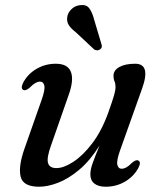

<svg xmlns="http://www.w3.org/2000/svg" viewBox="-20 -716 630 747"><path d="M518 -91.5Q530.5 -85.5 518 -62Q500 -29 466 -9.2Q432 10.5 391 10.5Q363 10.5 347.2 -1.8Q331.5 -14 331.5 -38Q331.5 -56.5 340.8 -82.2Q350 -108 367.5 -150Q330 -90.5 288.2 -55.5Q246.5 -20.5 206 -5Q165.5 10.5 132.5 10.5Q69.5 10.5 60.2 -29Q51 -68.5 75 -137L142 -327.5Q156 -367 152.5 -382.8Q149 -398.5 135.5 -398.5Q127 -398.5 117.8 -393.2Q108.5 -388 95.5 -375Q80 -361.5 71 -366Q58.5 -372 71 -396Q89 -429 122.8 -448.5Q156.5 -468 197 -468Q243.5 -468 255.8 -436.5Q268 -405 247.5 -347.5L179 -151.5Q161 -102 166.8 -82Q172.5 -62 199.5 -62Q227.5 -62 264.8 -86Q302 -110 338.8 -158.2Q375.5 -206.5 401.5 -278.5Q418 -325 423.8 -345.2Q429.5 -365.5 429.5 -377Q429.5 -390.5 425.5 -399.5Q421.5 -408.5 421.5 -421Q421.5 -442.5 444.2 -455.2Q467 -468 506 -468Q568 -468 532.5 -370.5L447 -130.5Q433 -91 436.5 -75.2Q440 -59.5 453.5 -59.5Q462 -59.5 471.2 -64.5Q480.5 -69.5 493.5 -82.5Q509 -96 518 -91.5ZM346 -640.5 374.5 -545Q376.5 -539.5 376 -534Q375.5 -528.5 369.5 -524Q359 -516.5 346.5 -523.5L275 -590.5Q257 -604 248 -617.8Q239 -631.5 241.5 -649Q243.5 -665.5 257.5 -679.8Q271.5 -694 292.5 -696Q316 -699 327.5 -683.5Q339 -668 346 -640.5Z"/></svg>

Font: Fraunces 9pt
Style: Italic
Weight: 400
Italic angle: -16°
Version: Version 1.000;[b76b70a41]